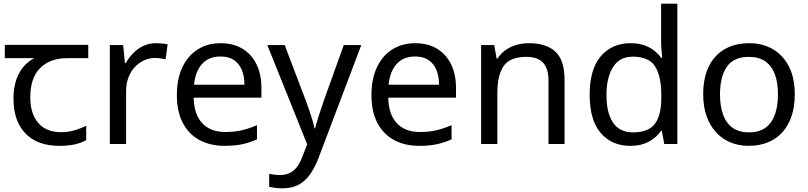

<svg xmlns="http://www.w3.org/2000/svg" viewBox="-20 -780 4379 1040"><path d="M301 10Q183 10 118 -57Q53 -124 53 -245Q53 -325 82 -380.5Q111 -436 165 -465H6V-537H458V-465H345Q251 -465 197.5 -411.5Q144 -358 144 -252Q144 -165 187 -114.5Q230 -64 310 -64Q347 -64 381 -73.5Q415 -83 447 -99V-21Q418 -5 383 2.5Q348 10 301 10Z M825 -546Q840 -546 857.5 -544.5Q875 -543 888 -540L877 -459Q864 -462 848.5 -464Q833 -466 819 -466Q788 -466 760 -453Q732 -440 710 -416.5Q688 -393 675.5 -360Q663 -327 663 -286V0H575V-536H647L657 -438H661Q678 -468 702 -492.5Q726 -517 757 -531.5Q788 -546 825 -546Z M1175 -546Q1244 -546 1293.5 -516Q1343 -486 1369.5 -431.5Q1396 -377 1396 -304V-251H1029Q1031 -160 1075.5 -112.5Q1120 -65 1200 -65Q1251 -65 1290.5 -74.5Q1330 -84 1372 -102V-25Q1331 -7 1291 1.5Q1251 10 1196 10Q1120 10 1061.5 -21Q1003 -52 970.5 -113.5Q938 -175 938 -264Q938 -352 967.5 -415Q997 -478 1050.5 -512Q1104 -546 1175 -546ZM1174 -474Q1111 -474 1074.5 -433.5Q1038 -393 1031 -321H1304Q1304 -367 1290 -401Q1276 -435 1247.5 -454.5Q1219 -474 1174 -474Z M1428 -536H1522L1638 -231Q1648 -204 1656.5 -179Q1665 -154 1672 -130.5Q1679 -107 1683 -85H1687Q1693 -110 1706 -150.5Q1719 -191 1733 -232L1842 -536H1937L1706 74Q1687 124 1661.5 161.5Q1636 199 1599.5 219.5Q1563 240 1511 240Q1487 240 1469 237.5Q1451 235 1438 232V162Q1449 164 1464.5 166Q1480 168 1497 168Q1528 168 1550.5 156.5Q1573 145 1589 123.5Q1605 102 1616 73L1644 2Z M2229 -546Q2298 -546 2347.5 -516Q2397 -486 2423.5 -431.5Q2450 -377 2450 -304V-251H2083Q2085 -160 2129.5 -112.5Q2174 -65 2254 -65Q2305 -65 2344.5 -74.5Q2384 -84 2426 -102V-25Q2385 -7 2345 1.5Q2305 10 2250 10Q2174 10 2115.5 -21Q2057 -52 2024.5 -113.5Q1992 -175 1992 -264Q1992 -352 2021.5 -415Q2051 -478 2104.5 -512Q2158 -546 2229 -546ZM2228 -474Q2165 -474 2128.5 -433.5Q2092 -393 2085 -321H2358Q2358 -367 2344 -401Q2330 -435 2301.5 -454.5Q2273 -474 2228 -474Z M2844 -546Q2940 -546 2989 -499.5Q3038 -453 3038 -349V0H2951V-343Q2951 -408 2922 -440Q2893 -472 2831 -472Q2742 -472 2708 -422Q2674 -372 2674 -278V0H2586V-536H2657L2670 -463H2675Q2693 -491 2719.5 -509.5Q2746 -528 2778 -537Q2810 -546 2844 -546Z M3394 10Q3294 10 3234 -59.5Q3174 -129 3174 -267Q3174 -405 3234.5 -475.5Q3295 -546 3395 -546Q3437 -546 3468 -535.5Q3499 -525 3522 -507Q3545 -489 3561 -467H3567Q3566 -480 3563.5 -505.5Q3561 -531 3561 -546V-760H3649V0H3578L3565 -72H3561Q3545 -49 3522 -30.5Q3499 -12 3467.5 -1Q3436 10 3394 10ZM3408 -63Q3493 -63 3527.5 -109.5Q3562 -156 3562 -250V-266Q3562 -366 3529 -419.5Q3496 -473 3407 -473Q3336 -473 3300.5 -416.5Q3265 -360 3265 -265Q3265 -169 3300.5 -116Q3336 -63 3408 -63Z M4285 -269Q4285 -202 4267.5 -150.5Q4250 -99 4217.5 -63Q4185 -27 4138.5 -8.5Q4092 10 4035 10Q3982 10 3937 -8.5Q3892 -27 3859 -63Q3826 -99 3807.5 -150.5Q3789 -202 3789 -269Q3789 -358 3819 -419.5Q3849 -481 3905 -513.5Q3961 -546 4038 -546Q4111 -546 4166.5 -513.5Q4222 -481 4253.5 -419.5Q4285 -358 4285 -269ZM3880 -269Q3880 -206 3896.5 -159.5Q3913 -113 3948 -88Q3983 -63 4037 -63Q4091 -63 4126 -88Q4161 -113 4177.5 -159.5Q4194 -206 4194 -269Q4194 -333 4177 -378Q4160 -423 4125.5 -447.5Q4091 -472 4036 -472Q3954 -472 3917 -418Q3880 -364 3880 -269Z"/></svg>

Font: ubangla15
Style: Book
Weight: 400
Designer: Jelle Bosma - Monotype Design Team
Foundry: Monotype Imaging Inc.
Version: Version 2.003